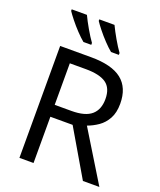

<svg xmlns="http://www.w3.org/2000/svg" viewBox="-168 -1048 959 1151"><g transform="rotate(20 311.0 -472.0)"><path d="M294 -714Q427 -714 490.5 -663.5Q554 -613 554 -511Q554 -454 533 -416Q512 -378 479.5 -355.5Q447 -333 411 -320L607 0H502L329 -295H187V0H97V-714ZM289 -636H187V-371H294Q381 -371 421 -405.5Q461 -440 461 -507Q461 -577 419 -606.5Q377 -636 289 -636ZM360 -944Q376 -910 400.5 -867.5Q425 -825 446 -796V-784H396Q374 -802 347 -830.5Q320 -859 297 -888Q274 -917 263 -934V-944ZM184 -944Q200 -910 224.5 -867.5Q249 -825 270 -796V-784H220Q198 -802 171 -830.5Q144 -859 121 -888Q98 -917 87 -934V-944Z"/></g></svg>

Font: RS Noto Sans
Style: Regular
Weight: 400
Designer: Monotype Design Team
Foundry: Monotype Imaging Inc.
Version: Version 3.10